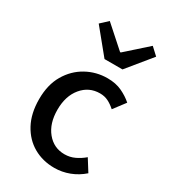

<svg xmlns="http://www.w3.org/2000/svg" viewBox="-187 -841 833 944"><g transform="rotate(30 229.5 -369.0)"><path d="M276 12Q210 12 157.5 -18Q105 -48 74 -105.5Q43 -163 43 -244Q43 -326 76.5 -383Q110 -440 165 -470.5Q220 -501 284 -501Q331 -501 366 -484.5Q401 -468 427 -445L377 -379Q357 -397 336 -407.5Q315 -418 289 -418Q227 -418 187 -370Q147 -322 147 -244Q147 -166 186 -118.5Q225 -71 286 -71Q317 -71 344 -84Q371 -97 393 -116L435 -49Q401 -19 360 -3.5Q319 12 276 12ZM223 -575 111 -712 152 -750 272 -643H276L396 -750L437 -712L325 -575Z"/></g></svg>

Font: Assistant SemiBold
Style: Regular
Weight: 600
Designer: Hebrew By Ben Nathan, Latin by Paul Hunt
Version: Version 3.000